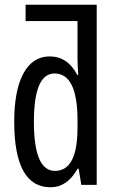

<svg xmlns="http://www.w3.org/2000/svg" viewBox="-20 -780 490 810"><path d="M212 -59Q123 -59 123 -266Q123 -470 210 -470Q307 -470 307 -272V-241Q307 -59 212 -59ZM193 10Q264 10 307 -68H312L323 0H388V-760H88V-691H307V-537Q307 -508 310 -464H306Q265 -542 190 -542Q118 -542 79 -470.5Q40 -399 40 -267Q40 10 193 10Z"/></svg>

Font: Noto Sans Display Condensed
Style: Regular
Weight: 400
Width: 3
Designer: Monotype Design Team
Foundry: Monotype Imaging Inc.
Version: Version 1.900